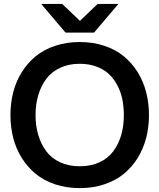

<svg xmlns="http://www.w3.org/2000/svg" viewBox="-20 -946 812 978"><path d="M511.7 -7.1Q454.1 12.2 386.2 12.2Q318.4 12.2 260.7 -7.1Q203.1 -26.4 161.6 -60.5Q120.1 -94.7 90.8 -141.6Q61.5 -188.5 47.4 -243.7Q33.2 -298.8 33.2 -359.9Q33.2 -420.9 47.4 -476.1Q61.5 -531.2 90.8 -578.1Q120.1 -625 161.6 -659.2Q203.1 -693.4 260.7 -712.6Q318.4 -731.9 386.2 -731.9Q454.1 -731.9 511.7 -712.6Q569.3 -693.4 610.8 -659.2Q652.3 -625 681.4 -578.1Q710.4 -531.2 724.6 -476.1Q738.8 -420.9 738.8 -359.9Q738.8 -298.8 724.6 -243.7Q710.4 -188.5 681.4 -141.6Q652.3 -94.7 610.8 -60.5Q569.3 -26.4 511.7 -7.1ZM386.2 -99.1Q443.4 -99.1 487.3 -119.6Q531.2 -140.1 557.9 -176.5Q584.5 -212.9 597.7 -259Q610.8 -305.2 610.8 -359.9Q610.8 -403.3 602.8 -441.7Q594.7 -480 576.9 -513.2Q559.1 -546.4 533.2 -570.1Q507.3 -593.8 469.7 -607.4Q432.1 -621.1 386.2 -621.1Q329.6 -621.1 285.6 -600.3Q241.7 -579.6 215.1 -543.5Q188.5 -507.3 174.8 -460.9Q161.1 -414.6 161.1 -359.9Q161.1 -305.2 174.8 -258.8Q188.5 -212.4 215.1 -176.3Q241.7 -140.1 285.6 -119.6Q329.6 -99.1 386.2 -99.1ZM189.9 -925.8H296.9L387.2 -839.8L477.1 -925.8H583L459 -779.8H314Z"/></svg>

Font: Aspekta 550
Style: Regular
Weight: 550
Designer: Ivo Dolenc
Version: Version 2.000